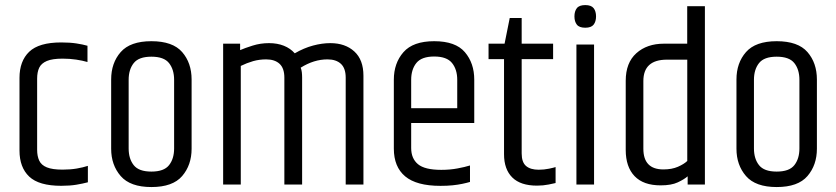

<svg xmlns="http://www.w3.org/2000/svg" viewBox="-20 -745 3376 775"><path d="M58.7 -430.5Q58.7 -498.5 97.9 -536.1Q137.2 -573.7 227.1 -573.7Q262.2 -573.7 288.3 -569.7Q314.4 -565.7 333.1 -560.3V-494.7Q313.4 -500.5 287.4 -504.4Q261.4 -508.3 232.5 -508.3Q191.3 -508.3 169 -498.8Q146.7 -489.3 138.3 -471.7Q129.9 -454.1 129.9 -427.7V-140.1Q129.9 -114.8 138.3 -96.7Q146.7 -78.6 169 -69.5Q191.3 -60.3 232.5 -60.3Q263.7 -60.3 289.7 -64.7Q315.7 -69.2 334.7 -75.5V-9.2Q314.4 -3.8 288.3 0.6Q262.2 5 227.1 5Q137.2 5 97.9 -32.2Q58.7 -69.4 58.7 -137.4Z M428.7 -424Q428.7 -490.9 467.2 -534.8Q505.7 -578.7 591.1 -578.7Q677.2 -578.7 715.3 -534.8Q753.4 -490.9 753.4 -424V-144.7Q753.4 -78.8 715.3 -34.4Q677.2 10 591.1 10Q505.7 10 467.2 -34.4Q428.7 -78.8 428.7 -144.7ZM682.8 -422.9Q682.8 -464.4 662.3 -490.3Q641.9 -516.2 591.1 -516.2Q540.2 -516.2 519.8 -490.3Q499.3 -464.4 499.3 -422.9V-145.7Q499.3 -104.2 519.8 -78.3Q540.2 -52.4 591.1 -52.4Q641.9 -52.4 662.3 -78.3Q682.8 -104.2 682.8 -145.7Z M1169.8 -529.8Q1206.9 -551.3 1243.5 -561.1Q1280.1 -570.9 1313.3 -570.9Q1373.4 -570.9 1410.2 -537.3Q1447 -503.8 1447 -439.4V0H1375.4V-431.6Q1375.4 -469.6 1355.9 -487.5Q1336.5 -505.3 1302 -505.3Q1274.3 -505.3 1247.5 -497Q1220.7 -488.7 1193.7 -471.8Q1197.1 -463.7 1198.3 -453.5Q1199.5 -443.3 1199.5 -431.8V0H1127.8V-431.6Q1127.8 -469.6 1108.4 -487.5Q1089 -505.3 1054.4 -505.3Q1026.8 -505.3 1001.6 -498.2Q976.5 -491 951.9 -478.9V0H880.7V-568.7H949.2V-542.7Q967.4 -550.7 999.3 -560.8Q1031.1 -570.9 1065.8 -570.9Q1099.3 -570.9 1125.7 -560.4Q1152 -549.9 1169.8 -529.8Z M1569.7 -423.2Q1569.7 -490.1 1608.5 -534.4Q1647.3 -578.7 1732.6 -578.7Q1818.8 -578.7 1856.5 -534.4Q1894.3 -490.1 1894.3 -423.2V-268H1825.6V-422.8Q1825.6 -464.7 1804.5 -490.8Q1783.4 -516.9 1732.6 -516.9Q1681.8 -516.9 1660.7 -490.8Q1639.7 -464.7 1639.7 -422.8V-173.4L1569.7 -173.8ZM1569.7 -192.1H1639.7V-147.6Q1639.7 -105.2 1667.1 -82.3Q1694.6 -59.4 1761.1 -59.4Q1796.3 -59.4 1826.4 -65.1Q1856.6 -70.7 1877.1 -77.1V-10.6Q1863.5 -6.6 1845.8 -2.9Q1828.1 0.8 1806.6 3Q1785.2 5.2 1757.9 5.2Q1661.4 5.2 1615.5 -33.1Q1569.7 -71.4 1569.7 -145.1ZM1620.7 -308.3H1894.3V-248.6H1620.7Z M2037.5 -672.3H2085.7V-568.7H2212.6V-506.4H2085.7V-125.9Q2085.7 -90.1 2103.4 -75Q2121.1 -59.9 2154.5 -59.9Q2175.8 -59.9 2196 -64.1Q2216.2 -68.3 2222.6 -70.7V-6.2Q2217 -4.6 2194.6 -0.2Q2172.2 4.3 2147.8 4.3Q2080.9 4.3 2047.7 -28.8Q2014.5 -61.8 2014.5 -122.5V-506.4H1952V-568.7H2016.7Z M2306.7 -565.3H2377.9V0H2306.7ZM2298.7 -678.7Q2298.7 -699.5 2308.4 -712Q2318.1 -724.5 2342.4 -724.5Q2366.5 -724.5 2376.2 -712Q2385.9 -699.5 2385.9 -678.7Q2385.9 -658.1 2376.2 -645.6Q2366.5 -633.1 2342.4 -633.1Q2318.1 -633.1 2308.4 -645.6Q2298.7 -658.1 2298.7 -678.7Z M2753.9 -720.1H2825.3V0H2755.7V-33.3Q2741.4 -20.9 2715.7 -8.9Q2690 3.2 2646.5 3.2Q2577 3.2 2541.4 -34.1Q2505.7 -71.4 2505.7 -139.9V-418.9Q2505.7 -491.8 2548.6 -530.2Q2591.5 -568.7 2660.1 -568.7H2753.9ZM2754.1 -95.2V-504.2H2672.1Q2576.9 -504.2 2576.9 -417.8V-144.8Q2576.9 -61.1 2657.8 -61.1Q2691.8 -61.1 2716.3 -71.8Q2740.8 -82.5 2754.1 -95.2Z M2952.7 -424Q2952.7 -490.9 2991.2 -534.8Q3029.7 -578.7 3115.1 -578.7Q3201.2 -578.7 3239.3 -534.8Q3277.4 -490.9 3277.4 -424V-144.7Q3277.4 -78.8 3239.3 -34.4Q3201.2 10 3115.1 10Q3029.7 10 2991.2 -34.4Q2952.7 -78.8 2952.7 -144.7ZM3206.8 -422.9Q3206.8 -464.4 3186.3 -490.3Q3165.9 -516.2 3115.1 -516.2Q3064.2 -516.2 3043.8 -490.3Q3023.3 -464.4 3023.3 -422.9V-145.7Q3023.3 -104.2 3043.8 -78.3Q3064.2 -52.4 3115.1 -52.4Q3165.9 -52.4 3186.3 -78.3Q3206.8 -104.2 3206.8 -145.7Z"/></svg>

Font: Khand Variable Light
Style: Regular
Weight: 300
Designer: Satya Rajpurohit
Foundry: Indian Type Foundry
Version: Version 3.000